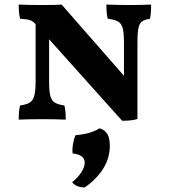

<svg xmlns="http://www.w3.org/2000/svg" viewBox="-20 -522 743 841"><path d="M642 -502Q642 -461 637 -440Q613 -436 602 -428Q591 -420 586.5 -399.5Q582 -379 582 -334V-1Q560 7 515 7L195 -350V-166Q195 -123 200.5 -102Q206 -81 220 -72.5Q234 -64 262 -60Q268 -38 268 2Q218 0 168 0Q104 0 62 2Q62 -38 68 -60Q96 -64 110 -72.5Q124 -81 130 -102Q136 -123 136 -166V-416L132 -420Q123 -430 110.5 -434Q98 -438 68 -440Q62 -462 62 -502Q104 -500 163 -500Q229 -500 250 -502L523 -190V-334Q523 -378 517.5 -398.5Q512 -419 497.5 -427.5Q483 -436 452 -440Q446 -460 446 -502Q496 -500 552 -500Q598 -500 642 -502ZM461 116Q461 171 431.5 217.5Q402 264 351 299Q314 299 296 276Q323 254 337 231.5Q351 209 351 190Q351 156 298 150Q296 131 299.5 109.5Q303 88 311 70Q377 65 416 40Q440 47 450.5 65.5Q461 84 461 116Z"/></svg>

Font: Vollkorn SC
Style: Bold
Weight: 700
Designer: Friedrich Althausen
Foundry: Friedrich Althausen
Version: Version 4.015